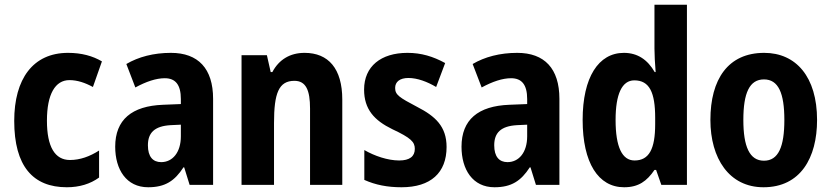

<svg xmlns="http://www.w3.org/2000/svg" viewBox="-20 -780 3507 810"><path d="M262 10C315 10 361 -4 398 -31V-145C359 -120 318 -105 275 -105C212 -105 178 -160 178 -271C178 -383 213 -442 273 -442C306 -442 339 -431 372 -413L410 -521C371 -544 324 -557 267 -557C119 -557 40 -447 40 -270C40 -79 119 10 262 10Z M701 -557C628 -557 564 -540 513 -510L551 -411C597 -436 639 -450 675 -450C720 -450 743 -423 743 -362V-341L668 -338C536 -333 466 -275 466 -161C466 -65 513 10 605 10C677 10 717 -17 754 -74H757L780 0H879V-363C879 -491 816 -557 701 -557ZM700 -252 743 -254V-205C743 -137 708 -96 660 -96C625 -96 604 -119 604 -167C604 -220 632 -248 700 -252Z M1265 -557C1204 -557 1157 -529 1129 -476H1122L1106 -547H999V0H1136V-261C1136 -387 1156 -439 1222 -439C1271 -439 1288 -399 1288 -322V0H1424V-360C1424 -491 1365 -557 1265 -557Z M1864 -160C1864 -247 1816 -290 1740 -329C1664 -369 1647 -380 1647 -409C1647 -435 1667 -451 1703 -451C1741 -451 1783 -435 1820 -413L1858 -514C1807 -542 1757 -557 1699 -557C1587 -557 1516 -500 1516 -402C1516 -319 1559 -272 1635 -235C1714 -198 1730 -181 1730 -152C1730 -120 1708 -103 1664 -103C1616 -103 1560 -122 1517 -147V-21C1564 0 1614 10 1674 10C1797 10 1864 -51 1864 -160Z M2162 -557C2089 -557 2025 -540 1974 -510L2012 -411C2058 -436 2100 -450 2136 -450C2181 -450 2204 -423 2204 -362V-341L2129 -338C1997 -333 1927 -275 1927 -161C1927 -65 1974 10 2066 10C2138 10 2178 -17 2215 -74H2218L2241 0H2340V-363C2340 -491 2277 -557 2162 -557ZM2161 -252 2204 -254V-205C2204 -137 2169 -96 2121 -96C2086 -96 2065 -119 2065 -167C2065 -220 2093 -248 2161 -252Z M2613 10C2674 10 2709 -16 2741 -63H2748L2770 0H2878V-760H2741V-575C2741 -549 2743 -513 2746 -476H2742C2712 -528 2670 -557 2612 -557C2505 -557 2438 -454 2438 -274C2438 -93 2504 10 2613 10ZM2657 -103C2605 -103 2577 -159 2577 -274C2577 -383 2604 -441 2656 -441C2720 -441 2744 -390 2744 -283V-256C2744 -151 2718 -103 2657 -103Z M3427 -274C3427 -456 3338 -557 3204 -557C3051 -557 2977 -445 2977 -274C2977 -112 3056 10 3201 10C3357 10 3427 -114 3427 -274ZM3116 -274C3116 -388 3142 -445 3203 -445C3264 -445 3289 -387 3289 -274C3289 -161 3264 -102 3203 -102C3142 -102 3116 -162 3116 -274Z"/></svg>

Font: Noto Sans Georgian Condensed Bold
Style: Regular
Weight: 700
Width: 3
Designer: Monotype Design Team, Akaki Razmadze
Foundry: Google LLC
Version: Version 2.005